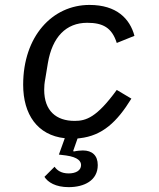

<svg xmlns="http://www.w3.org/2000/svg" viewBox="-20 -548 640 775"><path d="M341.3 -528.1C191.1 -528.1 73.5 -401.3 73.5 -206C73.5 -86.3 131 -2.1 241.5 9.9L217.7 76L246.4 79.5C297.2 86.6 307.2 104.4 307.2 118.3C307.2 140.3 285.9 152 257.1 152C227.6 152 210.2 139.6 200.3 125L159.4 165.8C172.9 187.5 204.5 207.4 257.1 207.4C319.6 207.4 374.6 180.8 374.6 118.3C374.6 79.5 351.9 59.3 314.6 59.3C306.5 59.3 291.5 60.4 277.3 63.6L275.6 60.7L293 11C296.2 11 299 9.9 302.2 9.9C392.8 -0.4 451.7 -54.7 510.3 -149.9L451.3 -185C370 -73.2 327.1 -60 281.2 -60C207 -60 158.4 -100.5 158.4 -185.7C158.4 -199.2 159.1 -210.9 163.4 -233.7L173.3 -293.7C191.1 -398.4 246.4 -456 332 -456C395.2 -456 431.8 -436.4 451.3 -374.6L522.7 -403.4C504.3 -472.3 451 -528.1 341.3 -528.1Z"/></svg>

Font: Margiela Mono Italic Text It
Style: Regular
Weight: 400
Designer: Mike Abbink, Paul van der Laan, Pieter van Rosmalen
Foundry: Bold Monday
Version: Version 2.003 2021